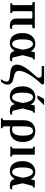

<svg xmlns="http://www.w3.org/2000/svg" viewBox="1536 -2292 955 4066"><g transform="rotate(90 2013.0 -258.5)"><path d="M243.2 -467.3Q236.3 -467.3 231.7 -466.3Q227.1 -465.3 223.6 -461.4Q220.2 -457.5 218.8 -450Q217.3 -442.4 217.3 -428.7V-85Q217.3 -69.8 218.8 -60.5Q220.2 -51.3 223.6 -45.9Q227.1 -40.5 231.7 -38.6Q236.3 -36.6 243.2 -36.6H256.3V0H48.3V-36.6H62Q68.4 -36.6 73.2 -38.6Q78.1 -40.5 81.5 -45.9Q85 -51.3 86.4 -60.5Q87.9 -69.8 87.9 -85V-428.2Q87.9 -441.9 86.4 -449.7Q85 -457.5 81.5 -461.7Q78.1 -465.8 73.2 -466.8Q68.4 -467.8 62 -467.8H24.4V-518.6H576.2V-467.3H527.8Q514.6 -467.3 508.3 -461.4Q502 -455.6 502 -433.6V-95.7Q502 -79.1 505.9 -67.9Q509.8 -56.6 516.8 -49.6Q523.9 -42.5 533.9 -39.6Q543.9 -36.6 556.2 -36.6Q564.5 -36.6 573.2 -39.1Q582 -41.5 590.3 -44.4V-2.9Q558.6 10.7 525.4 10.7Q495.1 10.7 467.5 3.9Q439.9 -2.9 418.7 -18.8Q397.5 -34.7 385 -60.8Q372.6 -86.9 372.6 -126V-433.1Q372.6 -454.6 365.7 -460.9Q358.9 -467.3 346.7 -467.3Z M1207 10.7Q1184.1 10.7 1160.6 7.6Q1137.2 4.4 1116.7 -6.6Q1096.2 -17.6 1080.3 -38.6Q1064.5 -59.6 1056.6 -95.7Q1026.4 -38.1 984.6 -13.7Q942.9 10.7 890.1 10.7Q852.1 10.7 814.5 -2.4Q776.9 -15.6 746.8 -46.9Q716.8 -78.1 698 -130.1Q679.2 -182.1 679.2 -259.3Q679.2 -329.1 698.7 -379.9Q718.3 -430.7 749.8 -463.9Q781.2 -497.1 820.8 -513.2Q860.4 -529.3 900.4 -529.3Q963.4 -529.3 1005.4 -501.7Q1047.4 -474.1 1065.4 -427.7L1085 -518.6H1237.3V-481.9H1223.6Q1216.3 -481.9 1209.7 -476.1Q1203.1 -470.2 1199.2 -456.1L1148.4 -261.2L1191.4 -71.3Q1195.3 -53.7 1209.5 -45.2Q1223.6 -36.6 1242.7 -36.6Q1251 -36.6 1259.8 -39.1Q1268.6 -41.5 1276.9 -44.4V-2.9Q1261.2 3.9 1242.2 7.3Q1223.1 10.7 1207 10.7ZM913.6 -38.6Q930.7 -38.6 945.8 -47.6Q960.9 -56.6 974.4 -78.6Q987.8 -100.6 1000.5 -137.5Q1013.2 -174.3 1024.9 -230.5L1031.2 -260.3L1025.9 -294.9Q1019 -338.9 1007.6 -373.3Q996.1 -407.7 981.4 -431.6Q966.8 -455.6 949.2 -468Q931.6 -480.5 913.1 -480.5Q889.6 -480.5 870.8 -468.3Q852.1 -456.1 839.4 -428.7Q826.7 -401.4 819.8 -357.7Q813 -314 813 -251Q813 -186 822 -144.8Q831.1 -103.5 845.7 -79.8Q860.4 -56.2 878.2 -47.4Q896 -38.6 913.6 -38.6Z M1479.5 -181.6Q1479.5 -151.4 1491.9 -132.3Q1504.4 -113.3 1524.9 -101.6Q1545.4 -89.8 1571.5 -83Q1597.7 -76.2 1625 -69.8Q1652.3 -63.5 1678.5 -55.7Q1704.6 -47.9 1725.1 -34.2Q1745.6 -20.5 1758.1 1.7Q1770.5 23.9 1770.5 58.6Q1770.5 81.5 1763.9 103.3Q1757.3 125 1747.6 143.6Q1737.8 162.1 1727.1 176.5Q1716.3 190.9 1708.5 198.7H1651.9Q1664.1 186 1674.3 170.4Q1684.6 154.8 1691.9 138.4Q1699.2 122.1 1703.1 105.7Q1707 89.4 1707 75.2Q1707 51.3 1691.7 38.6Q1676.3 25.9 1650.9 19Q1625.5 12.2 1593.3 9.3Q1561 6.3 1527.6 2.4Q1494.1 -1.5 1461.9 -8.8Q1429.7 -16.1 1404.3 -31.5Q1378.9 -46.9 1363.5 -72.5Q1348.1 -98.1 1348.1 -139.2Q1348.1 -176.3 1361.1 -216.3Q1374 -256.3 1404.3 -305.4Q1434.6 -354.5 1484.1 -416Q1533.7 -477.5 1607.4 -557.6Q1617.2 -568.4 1621.8 -580.6Q1626.5 -592.8 1626.5 -605Q1626.5 -616.7 1622.6 -627.4Q1618.7 -638.2 1611.6 -646.5Q1604.5 -654.8 1594.7 -659.7Q1585 -664.6 1572.8 -664.6H1378.4V-715.8H1750.5L1772.9 -675.8Q1710.9 -610.4 1657.2 -543Q1603.5 -475.6 1564 -411.1Q1524.4 -346.7 1502 -288.1Q1479.5 -229.5 1479.5 -181.6Z M2335.4 10.7Q2312.5 10.7 2289.1 7.6Q2265.6 4.4 2245.1 -6.6Q2224.6 -17.6 2208.7 -38.6Q2192.9 -59.6 2185.1 -95.7Q2154.8 -38.1 2113 -13.7Q2071.3 10.7 2018.6 10.7Q1980.5 10.7 1942.9 -2.4Q1905.3 -15.6 1875.2 -46.9Q1845.2 -78.1 1826.4 -130.1Q1807.6 -182.1 1807.6 -259.3Q1807.6 -329.1 1827.1 -379.9Q1846.7 -430.7 1878.2 -463.9Q1909.7 -497.1 1949.2 -513.2Q1988.8 -529.3 2028.8 -529.3Q2091.8 -529.3 2133.8 -501.7Q2175.8 -474.1 2193.8 -427.7L2213.4 -518.6H2365.7V-481.9H2352.1Q2344.7 -481.9 2338.1 -476.1Q2331.5 -470.2 2327.6 -456.1L2276.9 -261.2L2319.8 -71.3Q2323.7 -53.7 2337.9 -45.2Q2352.1 -36.6 2371.1 -36.6Q2379.4 -36.6 2388.2 -39.1Q2397 -41.5 2405.3 -44.4V-2.9Q2389.6 3.9 2370.6 7.3Q2351.6 10.7 2335.4 10.7ZM2042 -38.6Q2059.1 -38.6 2074.2 -47.6Q2089.4 -56.6 2102.8 -78.6Q2116.2 -100.6 2128.9 -137.5Q2141.6 -174.3 2153.3 -230.5L2159.7 -260.3L2154.3 -294.9Q2147.5 -338.9 2136 -373.3Q2124.5 -407.7 2109.9 -431.6Q2095.2 -455.6 2077.6 -468Q2060.1 -480.5 2041.5 -480.5Q2018.1 -480.5 1999.3 -468.3Q1980.5 -456.1 1967.8 -428.7Q1955.1 -401.4 1948.2 -357.7Q1941.4 -314 1941.4 -251Q1941.4 -186 1950.4 -144.8Q1959.5 -103.5 1974.1 -79.8Q1988.8 -56.2 2006.6 -47.4Q2024.4 -38.6 2042 -38.6ZM2075.2 -715.8H2208.5L2068.4 -574.7H1998Z M2654.8 -57.1Q2659.2 -52.7 2666.5 -49.1Q2673.8 -45.4 2683.1 -43Q2692.4 -40.5 2702.6 -39.1Q2712.9 -37.6 2722.7 -37.6Q2751.5 -37.6 2775.4 -49.1Q2799.3 -60.5 2816.4 -86.7Q2833.5 -112.8 2843 -154.8Q2852.5 -196.8 2852.5 -258.3Q2852.5 -319.8 2845.7 -362.1Q2838.9 -404.3 2825.9 -430.7Q2813 -457 2793.9 -468.8Q2774.9 -480.5 2751 -480.5Q2723.1 -480.5 2704.6 -467.8Q2686 -455.1 2675 -429.4Q2664.1 -403.8 2659.4 -365.2Q2654.8 -326.7 2654.8 -275.4ZM2654.8 113.8Q2654.8 128.9 2656.5 138.2Q2658.2 147.5 2661.4 152.8Q2664.6 158.2 2669.4 160.2Q2674.3 162.1 2681.2 162.1H2694.3V198.7H2485.8V162.1H2499.5Q2505.9 162.1 2510.7 160.2Q2515.6 158.2 2519 152.8Q2522.5 147.5 2523.9 138.2Q2525.4 128.9 2525.4 113.8V-275.4Q2525.4 -346.7 2545.4 -395.3Q2565.4 -443.8 2598.1 -473.6Q2630.9 -503.4 2672.4 -516.4Q2713.9 -529.3 2757.3 -529.3Q2786.1 -529.3 2814.2 -523.4Q2842.3 -517.6 2867.9 -504.6Q2893.6 -491.7 2915 -470.7Q2936.5 -449.7 2952.4 -419.7Q2968.3 -389.6 2977.3 -349.6Q2986.3 -309.6 2986.3 -258.3Q2986.3 -191.9 2968 -141.6Q2949.7 -91.3 2916 -57.4Q2882.3 -23.4 2835 -6.3Q2787.6 10.7 2729.5 10.7Q2710.9 10.7 2690.2 8.5Q2669.4 6.3 2654.8 1.5Z M3085.9 -518.6H3254.9V-85Q3254.9 -69.8 3256.3 -60.5Q3257.8 -51.3 3261.2 -45.9Q3264.6 -40.5 3269.3 -38.6Q3273.9 -36.6 3280.8 -36.6H3293.9V0H3085.9V-36.6H3099.6Q3106 -36.6 3110.8 -38.6Q3115.7 -40.5 3119.1 -45.9Q3122.6 -51.3 3124 -60.5Q3125.5 -69.8 3125.5 -85V-433.6Q3125.5 -448.7 3124 -458Q3122.6 -467.3 3119.1 -472.7Q3115.7 -478 3110.8 -480Q3106 -481.9 3099.6 -481.9H3085.9Z M3919.4 10.7Q3896.5 10.7 3873 7.6Q3849.6 4.4 3829.1 -6.6Q3808.6 -17.6 3792.7 -38.6Q3776.9 -59.6 3769 -95.7Q3738.8 -38.1 3697 -13.7Q3655.3 10.7 3602.5 10.7Q3564.5 10.7 3526.9 -2.4Q3489.3 -15.6 3459.2 -46.9Q3429.2 -78.1 3410.4 -130.1Q3391.6 -182.1 3391.6 -259.3Q3391.6 -329.1 3411.1 -379.9Q3430.7 -430.7 3462.2 -463.9Q3493.7 -497.1 3533.2 -513.2Q3572.8 -529.3 3612.8 -529.3Q3675.8 -529.3 3717.8 -501.7Q3759.8 -474.1 3777.8 -427.7L3797.4 -518.6H3949.7V-481.9H3936Q3928.7 -481.9 3922.1 -476.1Q3915.5 -470.2 3911.6 -456.1L3860.8 -261.2L3903.8 -71.3Q3907.7 -53.7 3921.9 -45.2Q3936 -36.6 3955.1 -36.6Q3963.4 -36.6 3972.2 -39.1Q3981 -41.5 3989.3 -44.4V-2.9Q3973.6 3.9 3954.6 7.3Q3935.5 10.7 3919.4 10.7ZM3626 -38.6Q3643.1 -38.6 3658.2 -47.6Q3673.3 -56.6 3686.8 -78.6Q3700.2 -100.6 3712.9 -137.5Q3725.6 -174.3 3737.3 -230.5L3743.7 -260.3L3738.3 -294.9Q3731.4 -338.9 3720 -373.3Q3708.5 -407.7 3693.8 -431.6Q3679.2 -455.6 3661.6 -468Q3644 -480.5 3625.5 -480.5Q3602.1 -480.5 3583.3 -468.3Q3564.5 -456.1 3551.8 -428.7Q3539.1 -401.4 3532.2 -357.7Q3525.4 -314 3525.4 -251Q3525.4 -186 3534.4 -144.8Q3543.5 -103.5 3558.1 -79.8Q3572.8 -56.2 3590.6 -47.4Q3608.4 -38.6 3626 -38.6Z"/></g></svg>

Font: Arian AMU Serif
Style: Bold
Weight: 700
Designer: Ruben Hakobyan (Tarumian)
Foundry: Ruben Hakobyan (Tarumian)
Version: Version 1.002